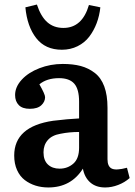

<svg xmlns="http://www.w3.org/2000/svg" viewBox="-20 -804 590 838"><path d="M250 -586.9Q177.7 -586.9 138.2 -637.5Q98.6 -688 90.8 -772L141.1 -784.2Q158.2 -731.9 186.5 -707Q214.8 -682.1 256.8 -682.1Q338.9 -682.1 368.2 -782.2L418 -772Q414.1 -735.4 401.9 -702.9Q389.6 -670.4 369.6 -644Q349.6 -617.7 318.6 -602.3Q287.6 -586.9 250 -586.9ZM190.9 14.2Q161.1 14.2 135.3 6.1Q109.4 -2 88.1 -18.1Q66.9 -34.2 54.4 -61.8Q42 -89.4 42 -125Q42 -252 211.9 -276.9Q276.4 -284.7 325.2 -287.1V-359.9Q325.2 -415 304 -439Q282.7 -462.9 237.8 -462.9Q184.6 -462.9 151.9 -436Q176.8 -392.6 176.8 -379.9Q176.8 -359.9 160.2 -344.5Q143.6 -329.1 109.9 -329.1Q77.6 -329.1 61.8 -345.5Q45.9 -361.8 45.9 -389.2Q45.9 -424.8 75 -456.3Q104 -487.8 152.1 -506.3Q200.2 -524.9 253.9 -524.9Q298.8 -524.9 332.5 -515.9Q366.2 -506.8 393.6 -485.8Q420.9 -464.8 435.1 -426.8Q449.2 -388.7 449.2 -334V-108.9Q449.2 -77.1 468 -68.1Q486.8 -59.1 534.2 -71.8L545.9 -26.9Q524.4 -7.8 495.8 3.2Q467.3 14.2 439 14.2Q398.9 14.2 374 -7.6Q349.1 -29.3 341.8 -67.9Q290 14.2 190.9 14.2ZM240.2 -67.9Q274.9 -67.9 300 -89.8Q325.2 -111.8 325.2 -159.2V-228Q282.2 -228 244.1 -220.2Q207 -213.9 188.5 -192.4Q169.9 -170.9 169.9 -139.2Q169.9 -104 189.2 -85.9Q208.5 -67.9 240.2 -67.9Z"/></svg>

Font: Literata Book SemiBold
Style: Regular
Weight: 600
Designer: Latin by Veronika Burian and Jose Scaglione. Greek by Irene Vlachou. Cyrillic by Vera Evstafieva
Foundry: TypeTogether
Version: Version 2.003;PS 002.003;hotconv 1.0.88;makeotf.lib2.5.64775